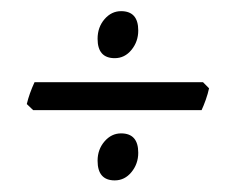

<svg xmlns="http://www.w3.org/2000/svg" viewBox="-20 -422 417 339"><path d="M349.1 -266.1Q347.2 -256.8 343.3 -245.8Q339.4 -234.9 335.9 -227.5H38.6L27.3 -238.3Q31.7 -256.8 41 -276.9H338.4ZM224.1 -368.2Q224.1 -348.6 212.2 -334Q200.2 -319.3 182.6 -319.3Q152.3 -319.3 152.3 -353.5Q152.3 -374 164.6 -388.2Q176.8 -402.3 193.8 -402.3Q224.1 -402.3 224.1 -368.2ZM224.1 -152.3Q224.1 -132.8 212.2 -118.2Q200.2 -103.5 182.6 -103.5Q152.3 -103.5 152.3 -138.2Q152.3 -158.2 164.6 -172.4Q176.8 -186.5 193.8 -186.5Q224.1 -186.5 224.1 -152.3Z"/></svg>

Font: Dai Banna SIL Light
Style: Regular
Weight: 300
Designer: Victor Gaultney
Foundry: SIL International
Version: Version 4.000